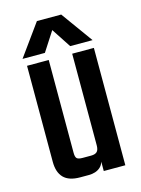

<svg xmlns="http://www.w3.org/2000/svg" viewBox="-103 -711 566 771"><g transform="rotate(-15 180.5 -325.5)"><path d="M32.6 -519.4 127.7 -651.2H228.7L323.8 -519.4H230.8L177.8 -600.2L125.6 -519.4ZM42.9 -487.9H133.1V-102Q133.1 -84.7 139.1 -78.8Q145.1 -72.9 162.9 -72.9H198Q215.2 -72.9 222.9 -80.7Q230.6 -88.4 230.6 -107.6V-140.1H235V-67.5Q235 -31.8 217 -15.9Q199 0 168.6 0H133.2Q86.7 0 64.8 -22.5Q42.9 -45.1 42.9 -88.5ZM230.6 -487.9H320.8V0H231.2V-61L230.6 -66.6Z"/></g></svg>

Font: Teko Variable Light
Style: Regular
Weight: 300
Designer: Manushi Parikh, Jonny Pinhorn
Foundry: Indian Type Foundry
Version: Version 3.000